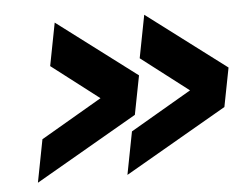

<svg xmlns="http://www.w3.org/2000/svg" viewBox="-40 -485 678 532"><g transform="rotate(-5 299.5 -219.0)"><path d="M294 0 317 -119 569 -266 550 -170 356 -319 379 -438 599 -272 578 -164ZM45 0 68 -119 320 -266 301 -170 107 -319 130 -438 350 -272 329 -164Z"/></g></svg>

Font: Teachers
Style: Italic
Weight: 400
Italic angle: -11°
Designer: Alfredo Marco Pradil, Chank Diesel
Version: Version 1.001